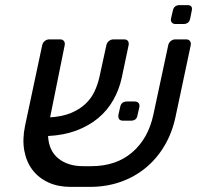

<svg xmlns="http://www.w3.org/2000/svg" viewBox="-20 -725 771 751"><path d="M78 -233 145 -548Q147 -558 155 -564.5Q163 -571 173 -571H215Q225 -571 230 -564.5Q235 -558 233 -548L176 -266Q224 -269 257.5 -283Q291 -297 313.5 -318Q336 -339 349 -366Q362 -393 369 -424L396 -548Q398 -558 406 -564.5Q414 -571 424 -571H465Q476 -571 480.5 -564.5Q485 -558 483 -548L456 -420Q446 -374 423 -333.5Q400 -293 364 -263Q328 -233 279 -214.5Q230 -196 168 -193Q171 -135 208.5 -105Q246 -75 305 -75H337Q434 -75 497 -129Q560 -183 580 -277L638 -548Q640 -558 648 -564.5Q656 -571 666 -571H708Q718 -571 723 -564.5Q728 -558 726 -548L667 -270Q654 -207 624 -156Q594 -105 550.5 -69Q507 -33 451.5 -13.5Q396 6 331 6H256Q207 6 169 -11.5Q131 -29 107 -60.5Q83 -92 75 -136Q67 -180 78 -233ZM443 -275 450 -306Q454 -328 477 -328H507Q517 -328 522 -322Q527 -316 525 -306L518 -275Q515 -253 492 -253H461Q441 -253 443 -275ZM649 -653 656 -683Q660 -705 683 -705H713Q735 -705 730 -683L724 -653Q720 -631 697 -631H667Q657 -631 652 -637Q647 -643 649 -653Z"/></svg>

Font: SVN-Rubik
Style: Italic
Weight: 400
Italic angle: -12°
Designer: Hubert and Fischer
Foundry: Hubert & Fischer
Version: Version 2.101; ttfautohint (v1.8.3)